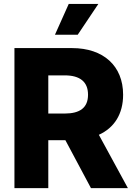

<svg xmlns="http://www.w3.org/2000/svg" viewBox="-20 -977 701 997"><path d="M490.8 -956.7H337L265.3 -796.5H383.5ZM452.4 0H644.2L493.3 -277C573.2 -313.2 619.3 -384.6 619.3 -485.1C619.3 -634.6 517.4 -727.3 354 -727.3H55V0H230.8V-248.9H319.6ZM230.8 -585.6H316.1C394.9 -585.6 437.1 -552.6 437.1 -485.1C437.1 -417.6 394.9 -387.4 316.1 -387.4H230.8Z"/></svg>

Font: TID UI Extra Bold
Style: Regular
Weight: 800
Designer: The TID Project Authors
Foundry: Bakken & Bæck
Version: Version 1.001;hotconv 1.0.109;makeotfexe 2.5.65596